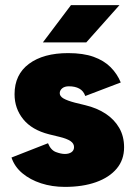

<svg xmlns="http://www.w3.org/2000/svg" viewBox="-20 -720 531 752"><path d="M234 12Q184 12 141 -2Q98 -16 67.5 -41.5Q37 -67 25 -103L168 -159Q179 -132 199 -124.5Q219 -117 234 -117Q250 -117 260 -124Q270 -131 270 -144Q270 -158 256 -167.5Q242 -177 213 -184L172 -194Q105 -211 71 -253Q37 -295 37 -351Q37 -428 93.5 -470Q150 -512 247 -512Q306 -512 346.5 -497.5Q387 -483 413 -457Q439 -431 453 -397L314 -344Q307 -364 290.5 -373Q274 -382 250 -382Q233 -382 223.5 -374Q214 -366 214 -355Q214 -343 228.5 -334.5Q243 -326 273 -318L314 -308Q360 -297 394 -274.5Q428 -252 447 -219Q466 -186 466 -143Q466 -94 437 -59.5Q408 -25 356 -6.5Q304 12 234 12ZM148 -554 258 -700H448L318 -554Z"/></svg>

Font: Figtree Black
Style: Regular
Weight: 900
Designer: Erik Kennedy
Foundry: Erik Kennedy
Version: Version 2.001;gftools[0.9.30]